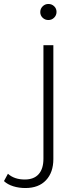

<svg xmlns="http://www.w3.org/2000/svg" viewBox="-108 -750 394 968"><path d="M-88 163 -68 126Q-36 155 17 155Q63 155 87 128Q111 101 111 50V-522H161V52Q161 119 124 158.5Q87 198 20 198Q-13 198 -41.5 189Q-70 180 -88 163ZM95 -689Q95 -706 107 -718Q119 -730 136 -730Q153 -730 165 -718.5Q177 -707 177 -690Q177 -673 165 -661Q153 -649 136 -649Q119 -649 107 -660.5Q95 -672 95 -689Z"/></svg>

Font: Goldbeck Next Light
Style: Regular
Weight: 300
Designer: Julieta Ulanovsky
Foundry: Julieta Ulanovsky
Version: Version 7.200